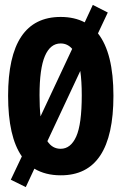

<svg xmlns="http://www.w3.org/2000/svg" viewBox="-20 -702 490 782"><path d="M85 60 24 30 69 -65Q13 -145 13 -312Q13 -633 227 -633Q283 -633 325 -611L358 -682L419 -651L379 -566Q442 -486 442 -312Q442 13 227 12Q165 12 120 -15ZM141 -314Q141 -265 145 -228L274 -503Q255 -525 227 -525Q185 -525 163 -474Q141 -423 141 -314ZM227 -96Q268 -96 290.5 -146Q313 -196 313 -314Q313 -371 307 -413L173 -127Q193 -96 227 -96Z"/></svg>

Font: Inconsolata SemiCondensed Black
Style: Regular
Weight: 900
Width: 4
Monospace: yes
Designer: Raph Levien, Cyreal, Brenton Simpson
Foundry: Raph Levien, Cyreal, Google
Version: Version 3.001; ttfautohint (v1.8.2.53-6de2)